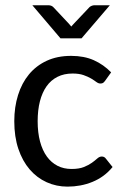

<svg xmlns="http://www.w3.org/2000/svg" viewBox="-20 -695 463 722"><path d="M33.7 0ZM375.5 -391.6Q371.6 -386.2 367.9 -383.5Q364.3 -380.9 357.4 -380.9Q350.1 -380.9 342.3 -386.7Q334.5 -392.6 322.8 -399.7Q311 -406.7 294.2 -412.6Q277.3 -418.5 252.9 -418.5Q220.7 -418.5 196 -406Q171.4 -393.6 155 -370.4Q138.7 -347.2 130.1 -314Q121.6 -280.8 121.6 -239.3Q121.6 -196.3 130.6 -162.8Q139.6 -129.4 156.2 -106.4Q172.9 -83.5 196.3 -71.5Q219.7 -59.6 249 -59.6Q277.3 -59.6 295.4 -66.9Q313.5 -74.2 325.7 -83Q337.9 -91.8 345.9 -99.1Q354 -106.4 362.8 -106.4Q372.6 -106.4 378.4 -98.1L403.3 -66.9Q387.7 -47.9 368.7 -33.9Q349.6 -20 327.6 -11Q305.7 -2 282 2.4Q258.3 6.8 233.9 6.8Q191.9 6.8 155.3 -9.8Q118.7 -26.4 91.6 -57.9Q64.5 -89.4 49.1 -135Q33.7 -180.7 33.7 -239.3Q33.7 -292.5 47.9 -337.6Q62 -382.8 89.1 -415.5Q116.2 -448.2 156 -466.6Q195.8 -484.9 247.6 -484.9Q296.4 -484.9 333 -468.5Q369.6 -452.1 397.9 -422.9ZM101.6 -675.3H161.1Q173.3 -675.3 180.2 -668.5L240.2 -604.5Q244.1 -600.1 248 -595.2L256.3 -604.5L316.4 -668Q319.3 -670.9 324.7 -673.1Q330.1 -675.3 335.4 -675.3H393.1L286.6 -550.8H207.5Z"/></svg>

Font: Carlito
Style: Regular
Weight: 400
Designer: Lukasz Dziedzic
Foundry: tyPoland Lukasz Dziedzic
Version: Version 1.104